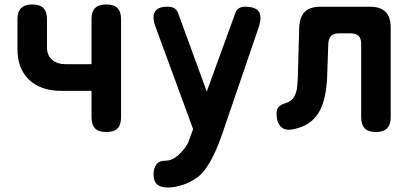

<svg xmlns="http://www.w3.org/2000/svg" viewBox="-20 -580 1840 858"><path d="M455 10Q421 10 405 -6Q389 -22 389 -56V-174H254Q162 -174 110 -223.5Q58 -273 58 -361V-494Q58 -528 74.5 -544Q91 -560 124 -560Q158 -560 174 -544Q190 -528 190 -494V-368Q190 -333 212.5 -313Q235 -293 276 -293H389V-494Q389 -528 405 -544Q421 -560 455 -560Q489 -560 505 -544Q521 -528 521 -494V-56Q521 -22 505 -6Q489 10 455 10Z M833 24 843 -3 674 -463Q670 -474 668 -484Q666 -494 666 -502Q666 -527 682 -538.5Q698 -550 727 -550Q749 -550 760 -542.5Q771 -535 776 -521L904 -171L1031 -520Q1036 -535 1047 -542.5Q1058 -550 1075 -550Q1110 -550 1127 -538Q1144 -526 1144 -500Q1144 -492 1142 -482Q1140 -472 1137 -461L976 10Q969 31 958 59.5Q947 88 933 116.5Q919 145 901.5 170.5Q884 196 864 211Q830 236 794 247Q758 258 730 258Q698 258 682 244Q666 230 666 199V197Q667 170 679.5 154Q692 138 719 138Q736 138 749.5 131.5Q763 125 775 115Q788 103 796.5 93Q805 83 812 72.5Q819 62 823.5 50.5Q828 39 833 24Z M1317 -456Q1319 -504 1342 -527Q1365 -550 1413 -550H1632Q1680 -550 1703 -527Q1726 -504 1726 -456V-56Q1726 -23 1709.5 -6.5Q1693 10 1660 10Q1626 10 1610 -6.5Q1594 -23 1594 -56V-384Q1594 -408 1582.5 -419.5Q1571 -431 1547 -431H1495Q1471 -431 1459.5 -419Q1448 -407 1447 -384L1442 -237Q1440 -189 1431.5 -149.5Q1423 -110 1406 -80Q1389 -50 1361 -30.5Q1333 -11 1293 -3Q1257 6 1236.5 -12.5Q1216 -31 1216 -72Q1216 -92 1225.5 -102.5Q1235 -113 1259 -120Q1276 -126 1286 -136.5Q1296 -147 1301.5 -162.5Q1307 -178 1308.5 -197Q1310 -216 1311 -237Z"/></svg>

Font: Maple Mono Normal NL
Style: Bold
Weight: 700
Monospace: yes
Designer: subframe7536
Version: Version 7.000